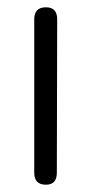

<svg xmlns="http://www.w3.org/2000/svg" viewBox="-20 -507 252 527"><path d="M106 0Q74 0 74 -33V-454Q74 -487 106 -487Q137 -487 137 -454L136 -33Q136 0 106 0Z"/></svg>

Font: Shin Retro Maru Gothic Regular
Style: Regular
Weight: 400
Designer: Iose
Foundry: Typographish
Version: Version 1.002